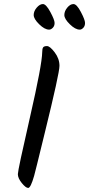

<svg xmlns="http://www.w3.org/2000/svg" viewBox="-20 -945 439 946"><path d="M373 -799Q351 -799 324 -825.5Q297 -852 297 -871Q297 -890 311.5 -907.5Q326 -925 342 -925Q358 -925 378.5 -886Q399 -847 399 -832Q399 -817 390.5 -808Q382 -799 373 -799ZM222 -799Q200 -799 173 -825.5Q146 -852 146 -871Q146 -890 161 -907.5Q176 -925 191.5 -925Q207 -925 228 -886Q249 -847 249 -832Q249 -817 240 -808Q231 -799 222 -799ZM188 -688Q188 -705 192.5 -711.5Q197 -718 211.5 -718Q226 -718 249.5 -687Q273 -656 273 -620.5Q273 -585 201 -292Q194 -265 182 -214.5Q170 -164 163 -137Q156 -110 148 -78Q131 -19 119 -19Q107 -19 87.5 -43Q68 -67 68 -87Q68 -107 127.5 -366.5Q187 -626 188 -688Z"/></svg>

Font: Kalam
Style: Regular
Weight: 400
Designer: Lipi Raval (Devanagari and Latin), Jonny Pinhorn (Latin)
Foundry: Indian Type Foundry
Version: Version 2.001;PS 1.0;hotconv 1.0.79;makeotf.lib2.5.61930; tt